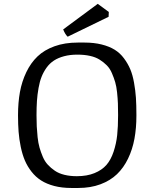

<svg xmlns="http://www.w3.org/2000/svg" viewBox="-20 -938 783 978"><path d="M324.7 -751Q312 -762.7 301.8 -788.1L478 -918.5L534.2 -877L533.2 -852.5ZM343.8 19.5Q295.4 19.5 256.3 9.3Q217.3 -1 189.5 -18.8Q161.6 -36.6 140.6 -63.5Q119.6 -90.3 106.7 -120.6Q93.8 -150.9 85.7 -189.9Q77.6 -229 74.7 -266.8Q71.8 -304.7 71.8 -350.1V-351.1Q71.8 -415 81.5 -469Q91.3 -522.9 114 -570.3Q136.7 -617.7 171.1 -650.6Q205.6 -683.6 257.8 -702.4Q310.1 -721.2 376.5 -721.2H410.6Q459 -721.2 497.8 -711.4Q536.6 -701.7 564 -684.8Q591.3 -668 611.3 -641.1Q631.3 -614.3 643.6 -585.2Q655.8 -556.2 662.8 -516.6Q669.9 -477.1 672.4 -439.7Q674.8 -402.3 674.8 -354.5V-348.1Q674.8 -285.2 664.8 -231Q654.8 -176.8 632.3 -130.1Q609.9 -83.5 575.9 -50.8Q542 -18.1 491.7 0.7Q441.4 19.5 378.4 19.5ZM371.1 -40.5Q423.3 -40.5 461.4 -56.2Q499.5 -71.8 522.2 -97.9Q544.9 -124 558.6 -165.3Q572.3 -206.5 576.9 -249.8Q581.5 -293 581.5 -351.1Q581.5 -385.3 580.6 -410.9Q579.6 -436.5 576.4 -467Q573.2 -497.6 566.7 -519.8Q560.1 -542 550 -565.4Q540 -588.9 524.4 -604.7Q508.8 -620.6 488 -633.8Q467.3 -647 438.5 -653.3Q409.7 -659.7 374 -659.7Q336.4 -659.7 306.4 -651.6Q276.4 -643.6 254.9 -629.6Q233.4 -615.7 217.5 -593.8Q201.7 -571.8 191.9 -547.1Q182.1 -522.5 176.3 -489.5Q170.4 -456.5 168.2 -424.1Q166 -391.6 166 -351.1Q166 -319.3 167.2 -294.2Q168.5 -269 171.6 -239Q174.8 -209 181.4 -186Q188 -163.1 198 -139.4Q208 -115.7 223.9 -98.6Q239.7 -81.5 260 -67.9Q280.3 -54.2 308.6 -47.4Q336.9 -40.5 371.1 -40.5Z"/></svg>

Font: Fjord
Style: One
Weight: 400
Designer: Viktoriya Grabowska
Foundry: Viktoriya Grabowska
Version: Version 1.002